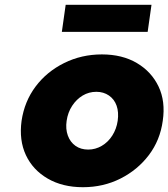

<svg xmlns="http://www.w3.org/2000/svg" viewBox="-20 -771 702 801"><path d="M326 10Q241 10 179 -26Q117 -62 88 -124Q59 -186 70 -267Q82 -348 128.5 -410Q175 -472 247.5 -508Q320 -544 405 -544Q490 -544 551 -508Q612 -472 641.5 -410Q671 -348 659 -267Q648 -186 601 -124Q554 -62 482.5 -26Q411 10 326 10ZM348 -147Q378 -147 404.5 -162.5Q431 -178 448.5 -205.5Q466 -233 471 -267Q476 -303 466.5 -330Q457 -357 434.5 -372.5Q412 -388 382 -388Q351 -388 325 -372.5Q299 -357 281 -329.5Q263 -302 258 -267Q253 -233 263 -205.5Q273 -178 295 -162.5Q317 -147 348 -147ZM238 -638 254 -751H612L596 -638Z"/></svg>

Font: Lexend ExtBd
Style: Italic
Weight: 800
Italic angle: -8.13011°
Designer: Bonnie Shaver-Troup, Thomas Jockin
Foundry: Lexend
Version: Version 1.007